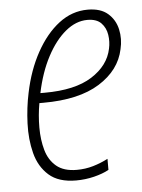

<svg xmlns="http://www.w3.org/2000/svg" viewBox="-45 -575 461 622"><g transform="rotate(-5 185.5 -264.0)"><path d="M178 10Q121 10 89.5 -18Q58 -46 46.5 -91Q35 -136 37 -187.5Q39 -239 49 -286Q64 -359 95.5 -416Q127 -473 169.5 -505.5Q212 -538 263 -538Q305 -538 328.5 -517.5Q352 -497 359 -465.5Q366 -434 358 -401Q344 -334 277 -292Q210 -250 94 -250H81Q74 -211 74 -171Q74 -131 83.5 -97.5Q93 -64 117 -44Q141 -24 183 -24Q211 -24 236.5 -31.5Q262 -39 285 -51V-15Q265 -4 236.5 3Q208 10 178 10ZM259 -505Q222 -505 188 -477Q154 -449 127.5 -399Q101 -349 87 -282H101Q200 -282 255 -317Q310 -352 321 -406Q326 -428 322.5 -451Q319 -474 304 -489.5Q289 -505 259 -505Z"/></g></svg>

Font: Noto Sans Condensed ExtraLight
Style: Italic
Weight: 200
Width: 3
Italic angle: -12°
Designer: Monotype Design Team
Foundry: Monotype Imaging Inc.
Version: Version 2.013; ttfautohint (v1.8.4.7-5d5b)